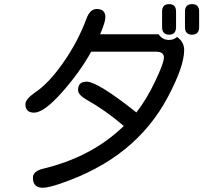

<svg xmlns="http://www.w3.org/2000/svg" viewBox="-20 -847 1040 926"><path d="M577.1 -239.3Q491.2 -313.5 397.5 -366.2Q356.4 -389.6 356.4 -413.1Q356.4 -453.1 397.5 -453.1Q451.2 -453.1 637.7 -304.7Q685.5 -365.2 728 -454.1Q770.5 -543 770.5 -569.3Q770.5 -597.7 733.4 -597.7H419.9Q363.3 -496.1 277.3 -399.9Q191.4 -303.7 144.5 -303.7Q102.5 -303.7 102.5 -344.7Q102.5 -368.2 149.4 -401.4Q213.9 -443.4 284.7 -544.4Q355.5 -645.5 396.5 -755.9Q414.1 -803.7 446.3 -803.7Q488.3 -803.7 488.3 -763.7Q488.3 -741.2 462.9 -681.6H745.1Q763.7 -654.3 794.9 -654.3Q817.4 -654.3 834 -668.9Q868.2 -644.5 868.2 -605.5Q868.2 -527.3 790 -379.9Q711.9 -232.4 583 -127.9Q454.1 -23.4 269.5 39.1Q211.9 58.6 186.5 58.6Q138.7 58.6 138.7 10.7Q138.7 -21.5 187.5 -33.2Q422.9 -89.8 577.1 -239.3ZM872.1 -791Q872.1 -827.1 906.2 -827.1Q940.4 -827.1 940.4 -791V-716.8Q940.4 -679.7 906.2 -679.7Q872.1 -679.7 872.1 -716.8ZM761.7 -791Q761.7 -827.1 795.9 -827.1Q829.1 -827.1 829.1 -791V-716.8Q829.1 -679.7 795.9 -679.7Q761.7 -679.7 761.7 -716.8Z"/></svg>

Font: MotoyaLMaru
Style: W3 mono
Weight: 400
Version: Version 1.01